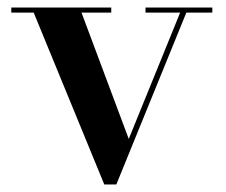

<svg xmlns="http://www.w3.org/2000/svg" viewBox="-20 -480 599 510"><path d="M322 -111 458.5 -446.5H366.5V-460H544V-446.5H475L289 10H257L69.5 -446.5H10V-460H275.5V-446.5H196.5Z"/></svg>

Font: Bodoni* 16pt Medium
Style: Regular
Weight: 500
Version: Version 2.3